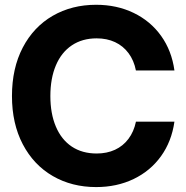

<svg xmlns="http://www.w3.org/2000/svg" viewBox="-20 -759 767 791"><path d="M29.3 -363.3Q29.3 -477.9 73.8 -563.1Q118.3 -648.2 197 -693.8Q275.8 -739.3 376 -739.3Q461.3 -739.3 530.7 -705.8Q600 -672.3 643.8 -611.1Q687.5 -549.9 698.6 -468.8H539.9Q531.7 -510.2 509.6 -539.9Q487.5 -569.7 454 -585.4Q420.4 -601 378.3 -601Q318.8 -601 275.8 -572.1Q232.8 -543.2 210.2 -489.6Q187.5 -435.9 187.5 -363.3Q187.5 -290.8 210.2 -237.4Q232.8 -183.9 275.6 -155.2Q318.5 -126.6 378.3 -126.6Q420.2 -126.6 453.6 -141.9Q487 -157.3 509.2 -186.9Q531.4 -216.4 540.1 -257.8H698.6Q687.2 -176.7 643.5 -115.7Q599.7 -54.8 530.5 -21.5Q461.3 11.7 376 11.7Q276 11.7 197.2 -33.9Q118.5 -79.6 73.9 -164.6Q29.3 -249.6 29.3 -363.3Z"/></svg>

Font: Intratopia Thin
Style: Regular
Weight: 100
Designer: Rasmus Andersson
Foundry: rsms
Version: Version 3.000;Glyphs 3.2.3 (3260)